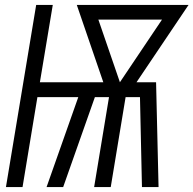

<svg xmlns="http://www.w3.org/2000/svg" viewBox="-20 -755 781 775"><path d="M4 0H71L131 -363H296L168 0H235L363 -363H420L360 0H427L487 -363H545L553 0H620L610 -423H531L741 -735H290L397 -423H317H141L193 -735H126ZM464 -423 377 -676H634Z"/></svg>

Font: Iosevka Sparkle Light
Style: Italic
Weight: 300
Italic angle: -9°
Designer: Belleve Invis
Foundry: Belleve Invis
Version: Version 4.5.0; ttfautohint (v1.8.3)